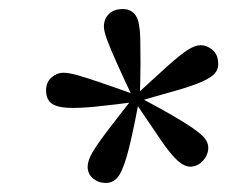

<svg xmlns="http://www.w3.org/2000/svg" viewBox="-20 -761 503 425"><path d="M210 -702Q210 -719 221 -730Q232 -741 252 -741Q267 -741 276.5 -731.5Q286 -722 288 -704Q290 -694 290.5 -675.5Q291 -657 291 -623Q291 -589 289 -532H280Q254 -587 239 -620.5Q224 -654 217 -673Q210 -692 210 -702ZM82 -561Q82 -579 94 -589.5Q106 -600 120 -600Q132 -600 150 -595Q168 -590 202 -578.5Q236 -567 294 -546L292 -537Q232 -529 192 -525Q152 -521 128 -522.5Q104 -524 93 -533Q82 -542 82 -561ZM174 -392Q174 -405 184 -422.5Q194 -440 217.5 -471Q241 -502 282 -554L290 -551Q276 -475 265.5 -433Q255 -391 244 -373.5Q233 -356 214 -356Q198 -356 186 -366Q174 -376 174 -392ZM271 -547 277 -552Q341 -518 376 -497Q411 -476 426 -462.5Q441 -449 441 -434Q441 -419 430 -406Q419 -393 402 -392Q388 -392 372.5 -406Q357 -420 334 -454Q311 -488 271 -547ZM424 -661Q438 -661 450.5 -650.5Q463 -640 463 -619Q463 -605 452.5 -595.5Q442 -586 419.5 -577Q397 -568 361 -558Q325 -548 274 -533L270 -541Q320 -587 349.5 -613.5Q379 -640 395.5 -650.5Q412 -661 424 -661Z"/></svg>

Font: Source Serif 4 48pt SemiBold
Style: Italic
Weight: 600
Italic angle: -12°
Designer: Frank Grießhammer
Foundry: Adobe Systems Incorporated
Version: Version 4.004;hotconv 1.0.116;makeotfexe 2.5.65601